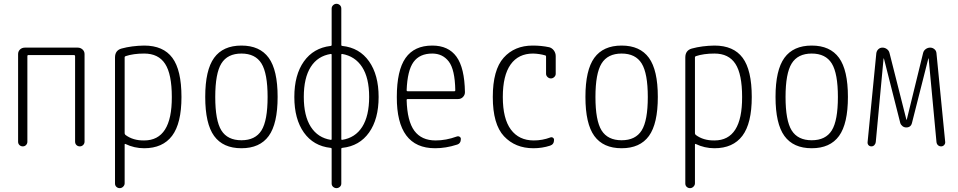

<svg xmlns="http://www.w3.org/2000/svg" viewBox="-20 -770 5040 1010"><path d="M75.2 -24.4V-485.4Q75.2 -500 85.4 -509.8Q95.7 -519.5 111.3 -519.5H388.7Q403.3 -519.5 414.1 -509.8Q424.8 -500 424.8 -485.4V-25.4Q424.8 -14.6 417.5 -7.3Q410.2 0 399.9 0Q389.6 0 382.3 -6.8Q375 -13.7 375 -25.4V-474.6Q375 -479.5 370.1 -480.5H128.9Q124 -480.5 124 -474.6V-24.4Q124 -14.6 117.2 -7.3Q110.4 0 100.1 0Q89.8 0 82.5 -6.8Q75.2 -13.7 75.2 -24.4Z M635.7 -468.8V-69.3Q635.7 -65.4 639.6 -60.5Q679.7 -30.3 738.3 -31.2Q884.8 -31.2 883.8 -259.8Q883.8 -379.9 848.6 -434.1Q813.5 -488.3 738.3 -488.3Q681.6 -488.3 640.6 -474.6Q635.7 -472.7 635.7 -468.8ZM585 195.3V-467.8Q585 -504.9 619.1 -514.6Q672.9 -529.3 738.3 -530.3Q838.9 -530.3 886.7 -465.8Q934.6 -401.4 934.6 -259.8Q934.6 -121.1 885.3 -55.7Q835.9 9.8 738.3 9.8Q686.5 9.8 639.6 -12.7Q635.7 -14.6 635.7 -9.8V194.3Q635.7 204.1 627.9 211.9Q620.1 219.7 609.9 219.7Q599.6 219.7 592.3 212.9Q585 206.1 585 195.3Z M1355.5 -436Q1323.2 -488.3 1250 -488.3Q1176.8 -488.3 1144.5 -436Q1112.3 -383.8 1112.3 -259.8Q1112.3 -135.7 1144.5 -84Q1176.8 -32.2 1250 -32.2Q1323.2 -32.2 1355.5 -84Q1387.7 -135.7 1387.7 -259.8Q1387.7 -383.8 1355.5 -436ZM1393.6 -54.7Q1346.7 9.8 1250 9.8Q1153.3 9.8 1106.4 -54.7Q1059.6 -119.1 1059.6 -260.3Q1059.6 -401.4 1106.4 -465.8Q1153.3 -530.3 1250 -530.3Q1346.7 -530.3 1393.6 -465.8Q1440.4 -401.4 1440.4 -260.3Q1440.4 -119.1 1393.6 -54.7Z M1720.7 -486.3Q1651.4 -475.6 1614.7 -418Q1578.1 -360.4 1578.1 -260.3Q1578.1 -160.2 1615.2 -102.5Q1652.3 -44.9 1720.7 -34.2Q1724.6 -34.2 1724.6 -38.1V-482.4Q1724.6 -486.3 1720.7 -486.3ZM1775.4 -482.4V-38.1Q1775.4 -34.2 1779.3 -34.2Q1848.6 -44.9 1885.3 -102.5Q1921.9 -160.2 1921.9 -260.3Q1921.9 -360.4 1884.8 -417.5Q1847.7 -474.6 1779.3 -486.3Q1775.4 -486.3 1775.4 -482.4ZM1718.8 7.8Q1628.9 -2 1578.6 -72.8Q1528.3 -143.6 1528.3 -259.8Q1528.3 -376 1578.6 -446.8Q1628.9 -517.6 1718.8 -528.3Q1724.6 -528.3 1724.6 -534.2V-724.6Q1724.6 -735.4 1732.4 -742.7Q1740.2 -750 1750 -750Q1759.8 -750 1767.6 -743.2Q1775.4 -736.3 1775.4 -724.6V-534.2Q1775.4 -528.3 1781.2 -528.3Q1871.1 -518.6 1921.4 -447.3Q1971.7 -376 1971.7 -259.8Q1971.7 -143.6 1921.4 -72.8Q1871.1 -2 1781.2 7.8Q1775.4 7.8 1775.4 13.7V195.3Q1775.4 206.1 1767.6 212.9Q1759.8 219.7 1750 219.7Q1740.2 219.7 1732.4 212.9Q1724.6 206.1 1724.6 195.3V13.7Q1724.6 7.8 1718.8 7.8Z M2253.9 -488.3Q2187.5 -488.3 2155.3 -443.8Q2123 -399.4 2119.1 -294.9Q2119.1 -290 2124 -290H2370.1Q2375 -290 2375 -295.9Q2373 -404.3 2340.8 -446.3Q2308.6 -488.3 2253.9 -488.3ZM2268.6 9.8Q2066.4 9.8 2067.4 -259.8Q2067.4 -399.4 2113.3 -464.8Q2159.2 -530.3 2253.9 -530.3Q2338.9 -530.3 2381.3 -471.7Q2423.8 -413.1 2425.8 -285.2Q2425.8 -270.5 2415.5 -259.8Q2405.3 -249 2389.6 -249H2124Q2119.1 -249 2119.1 -244.1Q2122.1 -132.8 2159.7 -82Q2197.3 -31.2 2271.5 -31.2Q2326.2 -31.2 2382.8 -51.8Q2390.6 -54.7 2397.5 -50.8Q2404.3 -46.9 2404.3 -39.1Q2404.3 -14.6 2382.8 -8.8Q2325.2 9.8 2268.6 9.8Z M2786.1 9.8Q2690.4 9.8 2631.3 -53.2Q2572.3 -116.2 2572.3 -259.8Q2572.3 -402.3 2629.4 -466.3Q2686.5 -530.3 2782.2 -530.3Q2828.1 -530.3 2869.1 -521.5Q2883.8 -517.6 2893.6 -504.4Q2903.3 -491.2 2903.3 -474.6V-381.8Q2903.3 -372.1 2895.5 -364.7Q2887.7 -357.4 2877.9 -357.4Q2868.2 -357.4 2860.4 -364.7Q2852.5 -372.1 2852.5 -381.8V-472.7Q2852.5 -477.5 2848.6 -478.5Q2818.4 -487.3 2784.2 -488.3Q2707 -488.3 2666 -430.7Q2625 -373 2625 -259.8Q2625 -145.5 2667.5 -88.4Q2710 -31.2 2788.1 -31.2Q2833 -31.2 2875 -46.9Q2881.8 -49.8 2888.2 -45.9Q2894.5 -42 2894.5 -34.2Q2894.5 -10.7 2874 -3.9Q2832 9.8 2786.1 9.8Z M3355.5 -436Q3323.2 -488.3 3250 -488.3Q3176.8 -488.3 3144.5 -436Q3112.3 -383.8 3112.3 -259.8Q3112.3 -135.7 3144.5 -84Q3176.8 -32.2 3250 -32.2Q3323.2 -32.2 3355.5 -84Q3387.7 -135.7 3387.7 -259.8Q3387.7 -383.8 3355.5 -436ZM3393.6 -54.7Q3346.7 9.8 3250 9.8Q3153.3 9.8 3106.4 -54.7Q3059.6 -119.1 3059.6 -260.3Q3059.6 -401.4 3106.4 -465.8Q3153.3 -530.3 3250 -530.3Q3346.7 -530.3 3393.6 -465.8Q3440.4 -401.4 3440.4 -260.3Q3440.4 -119.1 3393.6 -54.7Z M3635.7 -468.8V-69.3Q3635.7 -65.4 3639.6 -60.5Q3679.7 -30.3 3738.3 -31.2Q3884.8 -31.2 3883.8 -259.8Q3883.8 -379.9 3848.6 -434.1Q3813.5 -488.3 3738.3 -488.3Q3681.6 -488.3 3640.6 -474.6Q3635.7 -472.7 3635.7 -468.8ZM3585 195.3V-467.8Q3585 -504.9 3619.1 -514.6Q3672.9 -529.3 3738.3 -530.3Q3838.9 -530.3 3886.7 -465.8Q3934.6 -401.4 3934.6 -259.8Q3934.6 -121.1 3885.3 -55.7Q3835.9 9.8 3738.3 9.8Q3686.5 9.8 3639.6 -12.7Q3635.7 -14.6 3635.7 -9.8V194.3Q3635.7 204.1 3627.9 211.9Q3620.1 219.7 3609.9 219.7Q3599.6 219.7 3592.3 212.9Q3585 206.1 3585 195.3Z M4355.5 -436Q4323.2 -488.3 4250 -488.3Q4176.8 -488.3 4144.5 -436Q4112.3 -383.8 4112.3 -259.8Q4112.3 -135.7 4144.5 -84Q4176.8 -32.2 4250 -32.2Q4323.2 -32.2 4355.5 -84Q4387.7 -135.7 4387.7 -259.8Q4387.7 -383.8 4355.5 -436ZM4393.6 -54.7Q4346.7 9.8 4250 9.8Q4153.3 9.8 4106.4 -54.7Q4059.6 -119.1 4059.6 -260.3Q4059.6 -401.4 4106.4 -465.8Q4153.3 -530.3 4250 -530.3Q4346.7 -530.3 4393.6 -465.8Q4440.4 -401.4 4440.4 -260.3Q4440.4 -119.1 4393.6 -54.7Z M4543.9 -22.5 4589.8 -490.2Q4591.8 -502.9 4600.6 -511.2Q4609.4 -519.5 4622.1 -519.5Q4634.8 -519.5 4645.5 -511.7Q4656.2 -503.9 4659.2 -491.2L4748 -140.6L4749 -139.6L4750 -140.6L4835.9 -491.2Q4838.9 -503.9 4849.6 -511.7Q4860.4 -519.5 4873 -519.5Q4885.7 -519.5 4895.5 -511.2Q4905.3 -502.9 4906.2 -490.2L4952.1 -23.4Q4953.1 -14.6 4946.8 -7.3Q4940.4 0 4930.7 0Q4920.9 0 4914.1 -6.3Q4907.2 -12.7 4906.2 -23.4L4865.2 -461.9L4864.3 -462.9L4863.3 -461.9L4777.3 -123Q4771.5 -99.6 4747.1 -99.6Q4736.3 -99.6 4727.5 -106.4Q4718.8 -113.3 4715.8 -123L4629.9 -461.9L4628.9 -462.9L4627.9 -461.9L4586.9 -22.5Q4585.9 -13.7 4579.6 -6.8Q4573.2 0 4564 0Q4554.7 0 4548.8 -6.3Q4543 -12.7 4543.9 -22.5Z"/></svg>

Font: Rounded-L Mgen+ 1mn light
Style: Regular
Weight: 200
Designer: [Source Han Sans]
Ryoko NISHIZUKA  (kana & ideographs); Paul D. Hunt (Latin, Greek & Cyrillic); Wenlong ZHANG  (bopomofo
Version: Version 1.059.20150602